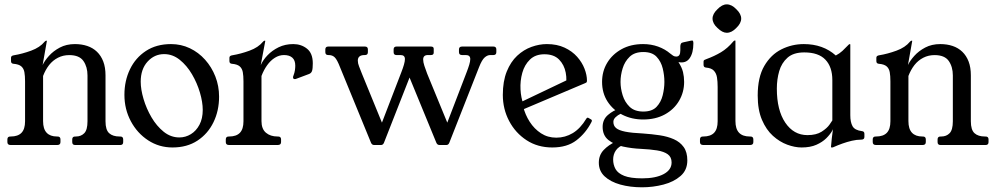

<svg xmlns="http://www.w3.org/2000/svg" viewBox="-20 -648 4451 858"><path d="M27.5 0Q13 0 13 -13V-25Q13 -38 26 -38H28Q60 -38 76 -54.5Q92 -71 92 -106V-284.5Q92 -309.2 89 -325.6Q86 -342 75.1 -351.5Q64.2 -361 40 -363Q29.2 -364 29.2 -375V-390Q29.2 -399.2 42 -401Q79.8 -407.2 119.1 -421.6Q158.5 -436 179.5 -461.8Q183.8 -466.2 186.5 -466.2H187.5Q189.5 -466.2 189.5 -465L170.5 -357.5Q179.5 -376.8 198.9 -398.4Q218.2 -420 247.4 -435.5Q276.5 -451 315 -451Q345 -451 370 -442.6Q395 -434.2 413.2 -416.8Q431.5 -399.2 441.5 -373.1Q451.5 -347 451.5 -311V-106Q451.5 -67.5 467.8 -52.8Q484 -38 514.2 -38H517.5Q530.5 -38 530.5 -25V-13Q530.5 0 517.5 0H315.8Q302.8 0 302.8 -13V-25Q302.8 -38 315.8 -38H319.5Q342.2 -38 356.6 -52.8Q371 -67.5 371 -106V-311Q371 -349.2 352.8 -375.5Q334.5 -401.8 289.2 -401.8Q262 -401.8 238.9 -390Q215.8 -378.2 199.2 -357Q182.8 -335.8 172.5 -308.5V-106.8Q172.5 -71.8 188.4 -54.9Q204.2 -38 234.5 -38H237.2Q250.2 -38 250.2 -25V-13Q250.2 0 235.8 0Z M750.8 11Q690.8 11 642 -20.9Q593.2 -52.8 564.6 -106.4Q536 -160 536 -224.2Q536 -287 560.8 -338.4Q585.5 -389.8 632.2 -420.4Q679 -451 744.2 -451Q789.2 -451 828.2 -432.5Q867.2 -414 896.5 -381.2Q925.8 -348.5 942.4 -306.1Q959 -263.8 959 -216Q959 -153.2 934 -101.8Q909 -50.2 862.4 -19.6Q815.8 11 750.8 11ZM781.5 -33.8Q809 -33.8 832.9 -48.4Q856.8 -63 871.4 -90.6Q886 -118.2 886 -157Q886 -191.5 873.4 -234.4Q860.8 -277.2 837.9 -316.2Q815 -355.2 783.2 -380.8Q751.5 -406.2 713.5 -406.2Q670 -406.2 639.4 -372.6Q608.8 -339 608.8 -283Q608.8 -248.5 621.4 -205.8Q634 -163 656.9 -123.9Q679.8 -84.8 711.5 -59.2Q743.2 -33.8 781.5 -33.8Z M1003.5 0Q989 0 989 -13V-25Q989 -38 1002 -38H1004Q1036 -38 1052 -54.5Q1068 -71 1068 -106V-284.5Q1068 -309.2 1065 -325.6Q1062 -342 1051.1 -351.5Q1040.2 -361 1016 -363Q1005.2 -364 1005.2 -375V-390Q1005.2 -399.2 1018.2 -401Q1055.8 -407.2 1095.1 -421.6Q1134.5 -436 1155.5 -461.8Q1159.5 -466.2 1162.5 -466.2H1163.5Q1165.8 -466.2 1165.5 -465L1145.2 -357Q1155.2 -379.8 1175.6 -401.1Q1196 -422.5 1225.1 -436.8Q1254.2 -451 1290.5 -451Q1326.2 -451 1352 -430.4Q1377.8 -409.8 1377.8 -364.8Q1377.8 -341.8 1374.6 -331.6Q1371.5 -321.5 1361.5 -317.5L1305.5 -296.5Q1303.5 -295.5 1301.5 -295Q1299.5 -294.5 1297.5 -294.5Q1289.5 -294.5 1289.5 -302.5Q1289.5 -304.5 1290 -306.5Q1290.5 -308.5 1291.5 -310.5Q1296.5 -323.5 1298 -334.5Q1299.5 -345.5 1299.5 -354.5Q1299.5 -378.5 1286.4 -390.2Q1273.2 -402 1249.2 -402Q1227.8 -402 1208.4 -389.9Q1189 -377.8 1173.8 -356.5Q1158.5 -335.2 1148.5 -308.5V-106.8Q1148.5 -71.8 1168.4 -54.9Q1188.2 -38 1220.2 -38H1222.8Q1236 -38 1236 -25V-13Q1236 0 1221.2 0Z M1652 0Q1642.2 0 1638 -10L1499.8 -347Q1486.8 -380.8 1476.2 -391.4Q1465.8 -402 1448.8 -402H1446.8Q1433.8 -402 1433.8 -415V-427Q1433.8 -440 1446.8 -440H1611Q1624 -440 1624 -427V-415Q1624 -402 1611 -402H1609Q1579 -402 1579 -377Q1579 -365 1584.6 -351.2Q1590.2 -337.5 1597.2 -319L1686.8 -100L1773.2 -324.5Q1780.8 -343.8 1785.1 -358.9Q1789.5 -374 1789.5 -384Q1789.5 -402 1770 -402H1751.5Q1739 -402 1739 -415V-427Q1739 -440 1751.8 -440H1905.8Q1918.2 -440 1918.2 -430V-412.8Q1918.2 -402 1905.8 -402H1892Q1871 -402 1871 -382.2Q1871 -370.2 1876.4 -353.9Q1881.8 -337.5 1888.8 -319L1978.8 -100L2065 -324.5Q2072.5 -343.8 2077 -358.9Q2081.5 -374 2081.5 -384Q2081.5 -402 2061.8 -402H2044.8Q2031 -402 2031 -415V-427Q2031 -440 2044.8 -440H2185Q2198 -440 2198 -427V-415Q2198 -402 2185 -402H2171Q2158 -402 2145.8 -391.2Q2133.5 -380.5 2120.8 -348L1987.8 -10Q1983.8 0 1974.5 0H1944Q1934.2 0 1930 -10L1810.2 -301.5L1695.8 -10Q1691.8 0 1682.5 0Z M2623 -102.5Q2598 -53.5 2556.2 -21.2Q2514.5 11 2448 11Q2382.5 11 2332.9 -21.5Q2283.2 -54 2255.1 -107.5Q2227 -161 2227 -224Q2227 -285 2244.6 -328.5Q2262.2 -372 2291.2 -399Q2320.2 -426 2355.1 -438.5Q2390 -451 2423.8 -451Q2469 -451 2503 -435.1Q2537 -419.2 2559.1 -394.2Q2581.2 -369.2 2592.1 -340.9Q2603 -312.5 2603 -287.5Q2603 -285.5 2602.5 -283.1Q2602 -280.8 2600 -279.1Q2598 -277.5 2595 -276.5L2276.8 -141.8L2266.2 -172L2542 -303.5L2506 -253.5Q2514.8 -288.2 2508.1 -323.2Q2501.5 -358.2 2478.4 -381.9Q2455.2 -405.5 2412.8 -405.5Q2372.8 -405.5 2348.4 -382Q2324 -358.5 2314 -322.5Q2304 -286.5 2306 -248.8Q2308 -211 2319 -182.8L2318 -171.5Q2326.8 -135.5 2347.1 -103.8Q2367.5 -72 2397.5 -52.4Q2427.5 -32.8 2466 -32.8Q2505.5 -32.8 2539.6 -53.2Q2573.8 -73.8 2600.2 -117.8Q2604.2 -124.2 2609.5 -121.2L2621.8 -114Q2627.5 -110.5 2623 -102.5Z M2854.8 -415.5Q2815.8 -415.5 2793.8 -394.4Q2771.8 -373.2 2762.4 -342.5Q2753 -311.8 2753 -282Q2753 -253.2 2762.4 -222.5Q2771.8 -191.8 2793.8 -170.6Q2815.8 -149.5 2854.8 -149.5Q2894 -149.5 2914 -170.6Q2934 -191.8 2941.5 -222.5Q2949 -253.2 2949 -282Q2949 -311.8 2941.5 -342.5Q2934 -373.2 2914 -394.4Q2894 -415.5 2854.8 -415.5ZM2771.2 -3Q2744.5 6.2 2732.2 24.1Q2720 42 2720 64.8Q2720 88.2 2730.6 107.4Q2741.2 126.5 2769.5 137.8Q2797.8 149 2850 149Q2909.8 149 2945.5 130.1Q2981.2 111.2 2981.2 78Q2981.2 53.8 2964 41.4Q2946.8 29 2916 24.1Q2885.2 19.2 2844 17.2Q2803.5 15.5 2764.2 7Q2725 -1.5 2699 -22.2Q2673 -43 2673 -81Q2673 -114 2697 -134.5Q2721 -155 2749 -163L2772 -144Q2766 -145 2753.5 -139.5Q2741 -134 2731 -124.4Q2721 -114.8 2721 -103.5Q2721 -86 2733.1 -75.8Q2745.2 -65.5 2774.2 -59.6Q2803.2 -53.8 2853.5 -51.5Q2892.5 -48.8 2927.9 -43.5Q2963.2 -38.2 2991.1 -25.9Q3019 -13.5 3035.2 9.1Q3051.5 31.8 3051.5 68.8Q3051.5 112.2 3021.2 138.5Q2991 164.8 2944.6 176.9Q2898.2 189 2849 189Q2796 189 2752 176.8Q2708 164.5 2682 140.2Q2656 116 2656 79Q2656 45 2677.8 22.2Q2699.5 -0.5 2732 -15.5ZM2854 -114Q2803.2 -114 2761.5 -135Q2719.8 -156 2695.1 -194Q2670.5 -232 2670.5 -282Q2670.5 -329 2693.2 -367Q2716 -405 2757.2 -428Q2798.5 -451 2854 -451Q2889.5 -451 2920.8 -439.8Q2952 -428.5 2975 -408.8Q2982 -403 2988.1 -399.1Q2994.2 -395.2 3002.2 -395.2Q3011.2 -395.2 3015.8 -402Q3020.2 -408.8 3020.2 -423.2V-441.2Q3020.2 -447.8 3023 -452.8Q3025.8 -457.8 3033.2 -458.8L3066.5 -466Q3070.5 -467 3073.5 -467Q3078.5 -467 3078.5 -454Q3078.5 -411 3061.6 -387.4Q3044.8 -363.8 3011.8 -370.5Q3027.2 -346.8 3032.2 -325.9Q3037.2 -305 3037.2 -282Q3037.2 -236 3014.6 -197.5Q2992 -159 2950.8 -136.5Q2909.5 -114 2854 -114Z M3333.5 -38Q3346.5 -38 3346.5 -25V-13Q3346.5 0 3331.5 0H3123Q3108 0 3108 -13V-25Q3108 -38 3121 -38H3123Q3155 -38 3171 -54.5Q3187 -71 3187 -106V-259Q3187 -284 3184 -302.2Q3181 -320.5 3170 -332.2Q3159 -344 3135 -346Q3124 -347 3124 -358V-373Q3124 -378 3127.8 -380.1Q3131.5 -382.2 3137 -384Q3172.5 -397 3201.9 -414.5Q3231.2 -432 3257 -462.8Q3260.8 -467 3263.5 -467H3264.5Q3266.5 -467 3266.5 -465.8V-107Q3266.5 -72 3282.5 -55Q3298.5 -38 3330.5 -38ZM3227.7 -628.5Q3249.8 -628.5 3270.5 -606.7Q3292.2 -586 3292.2 -565Q3292.2 -544 3270.5 -523.3Q3249.8 -501.5 3227.8 -501.5Q3208 -501.5 3186 -523.2Q3164.2 -543.1 3164.2 -565.1Q3164.2 -586 3186 -606.7Q3206.8 -628.5 3227.7 -628.5Z M3699.5 -290Q3699.5 -348.8 3668.6 -381.2Q3637.8 -413.8 3573.8 -413.8Q3525.8 -413.8 3499.2 -390.2Q3472.8 -366.8 3462.1 -330.1Q3451.5 -293.5 3451.5 -252Q3451.5 -155.8 3489.1 -100Q3526.8 -44.2 3588.2 -44.2Q3627.8 -44.2 3651.8 -59.6Q3675.8 -75 3687.1 -91.4Q3698.5 -107.8 3699.5 -109.8ZM3779.8 -133Q3779.8 -102 3789.8 -84Q3799.8 -66 3831.8 -62Q3842.8 -61 3842.8 -50V-36Q3842.8 -24 3828.8 -24Q3808.2 -24 3786.9 -19Q3765.5 -14 3744.5 -6.5Q3723.5 1 3703.5 10Q3702.5 11 3697.5 11H3695.5Q3693.5 11 3693.5 8Q3693.5 2 3697 -29Q3700.5 -60 3705.5 -90H3710.5Q3708.5 -81 3699.4 -64.5Q3690.2 -48 3672.8 -30.5Q3655.2 -13 3628.1 -1Q3601 11 3562 11Q3532 11 3498 -1.5Q3464 -14 3434 -41Q3404 -68 3385 -112.5Q3366 -157 3366 -221Q3366 -303 3395.5 -353.5Q3425 -404 3472 -427.5Q3519 -451 3572 -451Q3658 -451 3715 -400Q3731.8 -408.8 3744.6 -420.6Q3757.5 -432.5 3765.9 -441.8Q3774.2 -451 3776.8 -451Q3779.8 -451 3779.8 -449Z M3894.5 0Q3880 0 3880 -13V-25Q3880 -38 3893 -38H3895Q3927 -38 3943 -54.5Q3959 -71 3959 -106V-284.5Q3959 -309.2 3956 -325.6Q3953 -342 3942.1 -351.5Q3931.2 -361 3907 -363Q3896.2 -364 3896.2 -375V-390Q3896.2 -399.2 3909 -401Q3946.8 -407.2 3986.1 -421.6Q4025.5 -436 4046.5 -461.8Q4050.8 -466.2 4053.5 -466.2H4054.5Q4056.5 -466.2 4056.5 -465L4037.5 -357.5Q4046.5 -376.8 4065.9 -398.4Q4085.2 -420 4114.4 -435.5Q4143.5 -451 4182 -451Q4212 -451 4237 -442.6Q4262 -434.2 4280.2 -416.8Q4298.5 -399.2 4308.5 -373.1Q4318.5 -347 4318.5 -311V-106Q4318.5 -67.5 4334.8 -52.8Q4351 -38 4381.2 -38H4384.5Q4397.5 -38 4397.5 -25V-13Q4397.5 0 4384.5 0H4182.8Q4169.8 0 4169.8 -13V-25Q4169.8 -38 4182.8 -38H4186.5Q4209.2 -38 4223.6 -52.8Q4238 -67.5 4238 -106V-311Q4238 -349.2 4219.8 -375.5Q4201.5 -401.8 4156.2 -401.8Q4129 -401.8 4105.9 -390Q4082.8 -378.2 4066.2 -357Q4049.8 -335.8 4039.5 -308.5V-106.8Q4039.5 -71.8 4055.4 -54.9Q4071.2 -38 4101.5 -38H4104.2Q4117.2 -38 4117.2 -25V-13Q4117.2 0 4102.8 0Z"/></svg>

Font: Young Serif Light
Style: Regular
Weight: 300
Designer: Bastien Sozeau
Foundry: NBR — Bastien Sozeau
Version: Version 5.001